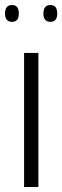

<svg xmlns="http://www.w3.org/2000/svg" viewBox="-43 -745 248 765"><path d="M53 0V-534H110V0ZM158 -658Q130 -658 130 -691Q130 -725 158 -725Q185 -725 185 -691Q185 -658 158 -658ZM5 -658Q-23 -658 -23 -691Q-23 -725 5 -725Q32 -725 32 -691Q32 -658 5 -658Z"/></svg>

Font: Georama SemiCondensed Light
Style: Regular
Weight: 300
Width: 4
Designer: Jean-Baptiste Levee
Foundry: Production Type
Version: Version 1.000